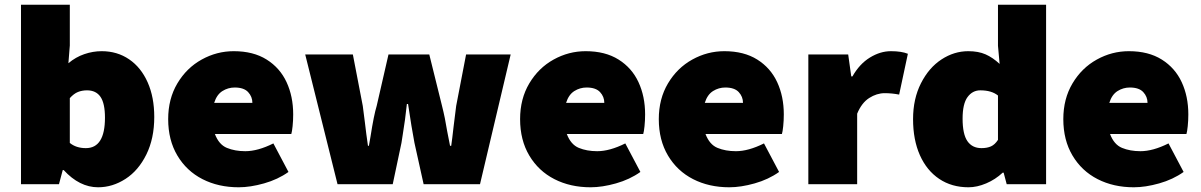

<svg xmlns="http://www.w3.org/2000/svg" viewBox="-20 -781 5093 814"><path d="M250 -60H246L230 0H69V-761H276V-588L270 -513Q301 -539 337.5 -551.5Q374 -564 411 -564Q477 -564 527.5 -529.5Q578 -495 606 -432Q634 -369 634 -285Q634 -194 600.5 -126Q567 -58 512 -22.5Q457 13 396 13Q317 13 250 -60ZM425 -282Q425 -343 406 -370.5Q387 -398 349 -398Q328 -398 310.5 -391Q293 -384 276 -365V-175Q303 -153 344 -153Q425 -153 425 -282Z M693 -276Q693 -362 732 -427.5Q771 -493 835 -528.5Q899 -564 971 -564Q1054 -564 1110.5 -528.5Q1167 -493 1195 -432.5Q1223 -372 1223 -296Q1223 -270 1220.5 -246Q1218 -222 1215 -213H891Q908 -168 942 -154Q976 -140 1020 -140Q1073 -140 1139 -173L1203 -52Q1158 -20 1099.5 -3.5Q1041 13 992 13Q906 13 838.5 -21.5Q771 -56 732 -121.5Q693 -187 693 -276ZM1050 -345Q1050 -371 1032 -390.5Q1014 -410 975 -410Q947 -410 923 -395Q899 -380 888 -345Z M1274 -550H1476L1518 -332L1527 -262Q1530 -238 1533 -213Q1536 -188 1540 -163H1544L1551 -203Q1565 -293 1577 -332L1627 -550H1800L1854 -332Q1867 -281 1876 -224L1888 -163H1893Q1897 -190 1903 -244Q1907 -281 1914 -332L1956 -550H2145L2015 0H1776L1737 -176Q1725 -239 1710 -340H1705Q1698 -273 1687 -207L1682 -175L1645 0H1411Z M2185 -276Q2185 -362 2224 -427.5Q2263 -493 2327 -528.5Q2391 -564 2463 -564Q2546 -564 2602.5 -528.5Q2659 -493 2687 -432.5Q2715 -372 2715 -296Q2715 -270 2712.5 -246Q2710 -222 2707 -213H2383Q2400 -168 2434 -154Q2468 -140 2512 -140Q2565 -140 2631 -173L2695 -52Q2650 -20 2591.5 -3.5Q2533 13 2484 13Q2398 13 2330.5 -21.5Q2263 -56 2224 -121.5Q2185 -187 2185 -276ZM2542 -345Q2542 -371 2524 -390.5Q2506 -410 2467 -410Q2439 -410 2415 -395Q2391 -380 2380 -345Z M2773 -276Q2773 -362 2812 -427.5Q2851 -493 2915 -528.5Q2979 -564 3051 -564Q3134 -564 3190.5 -528.5Q3247 -493 3275 -432.5Q3303 -372 3303 -296Q3303 -270 3300.5 -246Q3298 -222 3295 -213H2971Q2988 -168 3022 -154Q3056 -140 3100 -140Q3153 -140 3219 -173L3283 -52Q3238 -20 3179.5 -3.5Q3121 13 3072 13Q2986 13 2918.5 -21.5Q2851 -56 2812 -121.5Q2773 -187 2773 -276ZM3130 -345Q3130 -371 3112 -390.5Q3094 -410 3055 -410Q3027 -410 3003 -395Q2979 -380 2968 -345Z M3407 -550H3576L3589 -457H3594Q3624 -510 3668 -537Q3712 -564 3757 -564Q3802 -564 3829 -553L3792 -380Q3761 -386 3731 -386Q3697 -386 3665 -365.5Q3633 -345 3614 -299V0H3407Z M3851 -276Q3851 -362 3884.5 -428Q3918 -494 3971.5 -529Q4025 -564 4085 -564Q4128 -564 4158.5 -550.5Q4189 -537 4218 -510L4211 -587V-761H4415V0H4248L4235 -49H4231Q4200 -20 4161 -3.5Q4122 13 4086 13Q4015 13 3962 -22.5Q3909 -58 3880 -123Q3851 -188 3851 -276ZM4211 -188V-376Q4184 -398 4136 -398Q4103 -398 4082 -369.5Q4061 -341 4061 -278Q4061 -212 4081.5 -182.5Q4102 -153 4141 -153Q4165 -153 4181.5 -160.5Q4198 -168 4211 -188Z M4488 -276Q4488 -362 4527 -427.5Q4566 -493 4630 -528.5Q4694 -564 4766 -564Q4849 -564 4905.5 -528.5Q4962 -493 4990 -432.5Q5018 -372 5018 -296Q5018 -270 5015.5 -246Q5013 -222 5010 -213H4686Q4703 -168 4737 -154Q4771 -140 4815 -140Q4868 -140 4934 -173L4998 -52Q4953 -20 4894.5 -3.5Q4836 13 4787 13Q4701 13 4633.5 -21.5Q4566 -56 4527 -121.5Q4488 -187 4488 -276ZM4845 -345Q4845 -371 4827 -390.5Q4809 -410 4770 -410Q4742 -410 4718 -395Q4694 -380 4683 -345Z"/></svg>

Font: Nebula Sans Black
Style: Regular
Weight: 900
Designer: Paul D. Hunt for Adobe (as Source Sans)
Foundry: Nebula Entertainment & Broadcasting LLC
Version: Version 1.010